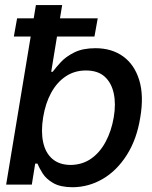

<svg xmlns="http://www.w3.org/2000/svg" viewBox="-20 -748 615 778"><path d="M273.4 10.7Q224.1 10.3 195.6 -6.3Q167 -22.9 152.8 -45.4Q138.7 -67.9 131.8 -85H122.6L108.9 0H4.9L125.5 -727.5H231.9L187.5 -457H193.4Q206.1 -474.1 226.8 -496.6Q247.6 -519 281.7 -535.9Q315.9 -552.7 366.7 -552.7Q432.6 -552.7 478.8 -519.5Q524.9 -486.3 544.2 -423.3Q563.5 -360.4 548.3 -271.5Q534.2 -183.6 494.1 -120.4Q454.1 -57.1 397 -23.4Q339.8 10.3 273.4 10.7ZM265.6 -79.6Q313.5 -80.1 349.4 -105.2Q385.3 -130.4 408.4 -174.1Q431.6 -217.8 440.9 -272.5Q450.2 -326.7 440.9 -369.6Q431.6 -412.6 404.1 -437.5Q376.5 -462.4 328.1 -462.4Q282.2 -462.4 246.6 -438.7Q210.9 -415 187.5 -372.3Q164.1 -329.6 154.8 -272.5Q145.5 -215.3 154.8 -171.9Q164.1 -128.4 192.1 -104.2Q220.2 -80.1 265.6 -79.6ZM36.1 -600.1 49.3 -673.8H376L362.8 -600.1Z"/></svg>

Font: Inter Tight Medium
Style: Italic
Weight: 500
Italic angle: -9.39999°
Designer: Rasmus Andersson
Foundry: rsms
Version: Version 3.004